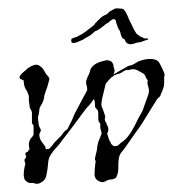

<svg xmlns="http://www.w3.org/2000/svg" viewBox="-20 -435 422 469"><path d="M70 14Q68 14 66 13.5Q64 13 62 12H54Q50 12 46.5 9.5Q43 7 41 5Q38 -1 38 -9Q38 -17 39.5 -24Q41 -31 42 -35Q41 -37 41 -38Q41 -39 40 -40V-45Q40 -46 41 -47Q41 -47 43 -49Q45 -54 43 -55Q42 -57 42 -61Q44 -63 44 -63H46Q46 -64 48 -64Q48 -66 49 -67L52 -70Q52 -73 51 -75V-79Q50 -83 51 -87Q53 -93 53 -93Q54 -96 58 -100Q60 -102 62 -106V-128Q60 -130 60 -132Q58 -132 58 -135V-162Q56 -164 56 -166Q55 -168 54.5 -169Q54 -170 53 -171L51 -186Q50 -190 50.5 -194Q51 -198 50 -202Q47 -212 43 -217Q38 -225 38 -238Q37 -239 36 -239.5Q35 -240 33 -241Q31 -241 30 -242Q29 -243 28 -244V-249Q34 -257 42 -263Q50 -271 60 -275Q66 -277 68 -277Q73 -277 77 -274Q83 -270 85 -267L91 -257Q93 -253 97 -249Q102 -244 100 -239L97 -228Q96 -224 95 -221Q94 -218 93 -216L88 -201Q88 -197 87 -193Q86 -189 84 -185Q83 -181 80 -178Q80 -177 79 -175.5Q78 -174 77 -172Q77 -169 76 -168V-164Q75 -162 75 -158.5Q75 -155 73 -151Q73 -147 73 -143Q73 -139 74 -136Q74 -128 79 -120Q81 -115 78 -112Q76 -108 76 -106Q76 -98 81 -90L89 -79Q91 -77 91 -75Q91 -72 93 -70Q95 -72 97 -71Q97 -71 98 -71Q99 -71 100 -72Q102 -73 103.5 -75Q105 -77 107 -79L114 -88L128 -102Q131 -105 135 -111Q137 -114 140 -116Q145 -119 146 -122L156 -142Q158 -147 160.5 -153Q163 -159 166 -164L175 -181L185 -200Q186 -202 187 -203.5Q188 -205 189 -207L193 -215V-217Q193 -221 192 -225Q189 -232 191 -239L194 -247L197 -253L200 -261Q200 -265 203 -269Q211 -281 232 -286L241 -288Q244 -288 250 -286Q254 -284 257 -277Q257 -273 258 -270Q259 -267 260 -263Q260 -259 257 -253L269 -260L278 -265L285 -269Q286 -270 287.5 -270.5Q289 -271 290 -272Q293 -274 295.5 -274.5Q298 -275 302 -276Q307 -278 313 -282Q319 -286 324 -287Q335 -291 348 -291Q363 -291 369 -282Q371 -278 374.5 -271.5Q378 -265 379 -261Q381 -260 381 -257Q383 -252 381 -247V-232Q381 -227 379.5 -221.5Q378 -216 373 -205Q372 -200 368 -197Q364 -194 362 -190L339 -153Q333 -143 327 -133.5Q321 -124 314 -115L286 -75L280 -67Q275 -62 274 -59Q271 -54 270 -46.5Q269 -39 269 -30V-24Q269 -12 264 -2Q262 1 255 3Q249 3 243 5L235 9Q230 11 225 9Q211 4 211 -9Q211 -16 211.5 -23Q212 -30 213 -37Q215 -42 212 -44Q212 -50 213 -53Q214 -57 215 -61.5Q216 -66 217 -70Q217 -75 218 -79.5Q219 -84 220 -88L224 -98Q226 -102 228 -108Q228 -112 227 -115L225 -122V-132Q225 -132 223 -136Q221 -136 221 -139Q220 -143 220 -146Q220 -149 220 -152Q220 -155 220 -158Q220 -161 219 -165Q218 -167 213 -172Q212 -174 212 -180Q212 -189 209 -193Q206 -189 203 -184.5Q200 -180 196 -176Q192 -172 189 -168Q186 -164 183 -160L157 -125L131 -91Q128 -87 125 -83Q122 -79 118 -75Q114 -71 110.5 -66.5Q107 -62 104 -57Q99 -49 98 -41L96 -22L93 -5Q90 5 83 9Q76 14 70 14ZM258 -78Q267 -78 270 -81Q272 -84 278 -88Q288 -95 295.5 -105.5Q303 -116 309 -128L318 -146L328 -164L343 -206Q343 -208 343.5 -209.5Q344 -211 344 -213Q344 -216 342 -224Q339 -231 341 -239Q337 -243 335.5 -248Q334 -253 329 -256Q322 -260 316.5 -263Q311 -266 304 -266Q301 -266 295 -264Q292 -263 290.5 -264Q289 -265 286 -263Q284 -262 281 -260.5Q278 -259 276 -257Q275 -257 273.5 -256Q272 -255 271 -255Q270 -255 266.5 -254Q263 -253 262 -252Q258 -251 257 -249.5Q256 -248 252 -246Q251 -245 249.5 -243Q248 -241 247 -241L238 -230Q232 -205 229.5 -194Q227 -183 228 -176L232 -166L236 -154Q238 -149 236 -146Q236 -142 237 -139L240 -134Q240 -132 242 -128Q246 -123 244 -113Q241 -110 242 -108L246 -95L252 -83ZM298 -327Q295 -327 293.5 -328Q292 -329 291 -329Q287 -332 286 -335Q285 -340 280 -341Q277 -344 275 -351Q274 -359 269 -365Q268 -367 266.5 -372Q265 -377 264 -379Q263 -388 259 -388Q256 -389 254 -387L248 -383Q247 -381 244 -379.5Q241 -378 238 -376Q234 -372 228 -368Q226 -366 224 -365Q222 -364 221 -363L216 -360Q213 -360 209 -356Q204 -351 198.5 -347.5Q193 -344 187 -341Q184 -338 173 -334Q165 -330 159 -330Q154 -330 154 -335Q154 -341 156 -341L164 -344Q166 -344 168 -345Q170 -346 171 -347Q180 -351 188 -357L210 -374Q212 -378 215 -380.5Q218 -383 219 -385Q222 -387 224 -389.5Q226 -392 229 -394Q235 -398 238 -399Q241 -400 244 -403Q247 -406 248 -407L261 -414Q263 -415 267 -414.5Q271 -414 275 -414Q281 -414 283.5 -410.5Q286 -407 288 -404Q290 -400 291.5 -396.5Q293 -393 295 -388Q297 -384 303.5 -370.5Q310 -357 314 -352Q316 -351 318.5 -349Q321 -347 322 -346Q324 -345 326 -344.5Q328 -344 331 -342Q333 -341 336 -341Q339 -341 340 -341Q342 -341 342 -339.5Q342 -338 340 -338Q336 -337 332.5 -335.5Q329 -334 326 -333Q323 -332 318.5 -331.5Q314 -331 309 -329Q305 -327 298 -327Z"/></svg>

Font: Estonia
Style: Regular
Weight: 400
Designer: Robert E. Leuschke
Foundry: Robert E. Leuschke
Version: Version 1.014; ttfautohint (v1.8.3)